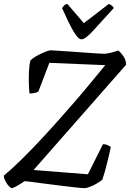

<svg xmlns="http://www.w3.org/2000/svg" viewBox="-24 -976 674 996"><path d="M38 0Q32 0 22 -10.5Q12 -21 4 -36.5Q-4 -52 -4 -65Q35 -97 90 -151Q145 -205 208.5 -274Q272 -343 338 -419Q385 -472 432.5 -529.5Q480 -587 522 -638L232 -650L175 -501Q170 -497 156.5 -494Q143 -491 129 -491Q126 -516 125.5 -547Q125 -578 126.5 -608.5Q128 -639 133 -661Q146 -675 168 -687Q190 -699 210 -707Q230 -715 238 -715Q245 -715 274 -713Q303 -711 342 -708.5Q381 -706 419 -703Q457 -700 484.5 -698.5Q512 -697 516 -697Q528 -697 551 -702.5Q574 -708 589 -714Q601 -706 615.5 -685.5Q630 -665 630 -640L150 -94L432 -72L510 -228Q525 -228 535 -223Q545 -218 551 -214Q543 -176 531 -128Q519 -80 507 -44Q485 -26 456.5 -13Q428 0 414 0Q403 0 371 -3.5Q339 -7 297.5 -12Q256 -17 214.5 -22.5Q173 -28 142 -32Q111 -36 103 -36Q80 -20 61.5 -10Q43 0 38 0ZM399 -772Q381 -772 356.5 -814.5Q332 -857 298 -934Q303 -941 308 -947Q313 -953 325 -956L411 -856L541 -956Q563 -945 566 -934Q498 -859 458 -815.5Q418 -772 399 -772Z"/></svg>

Font: Texturina Light
Style: Italic
Weight: 300
Italic angle: -11°
Designer: Guillermo Torres Carreño
Foundry: Omnibus-Type
Version: Version 1.002; ttfautohint (v1.8.3)